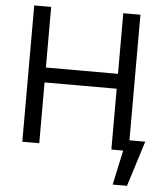

<svg xmlns="http://www.w3.org/2000/svg" viewBox="-59 -759 862 992"><g transform="rotate(5 372.0 -263.5)"><path d="M78.1 -707H166V-392.6H540V-707H628.9V0H540V-315.4H166V0H78.1ZM636.7 179.7H562.5L613.3 -55.7H710.9Z"/></g></svg>

Font: Pretendard Std Variable
Style: Regular
Weight: 400
Designer: Base glyphs from Inter by Rasmus Andersson; Hangeul glyphs from Noto Sans CJK(Source Han Sans) by Jang Soo-young and Kan
Foundry: Kil Hyung-jin
Version: Version 1.309;Glyphs 3.2 (3225)